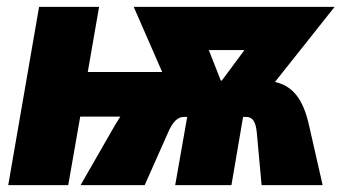

<svg xmlns="http://www.w3.org/2000/svg" viewBox="-20 -540 1009 560"><path d="M4 0H179L214 -200H331L316 -176L215 0H402L470 -153C484 -186 499 -199 516 -199H526L491 0H655L689 -199H698C717 -199 726 -185 729 -153L743 0H921L881 -176C864 -250 835 -289 782 -301L956 -520H370L453 -330H236L269 -520H94ZM589 -394H693L627 -305H624Z"/></svg>

Font: Fixel Text 20240404 ExtraBold
Style: Italic
Weight: 800
Width: 4
Italic angle: -10°
Designer: AlfaBravo + MacPaw
Foundry: Kyrylo Tkachov, Marchela Mozhyna, Serhii Makarenko, Maria Weinstein, Zakhar Kryvoshyya
Version: Version 1.211;Glyphs 3.2 (3225)